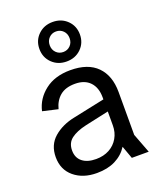

<svg xmlns="http://www.w3.org/2000/svg" viewBox="-146 -870 798 970"><g transform="rotate(-20 253.0 -385.0)"><path d="M206 12Q131.8 12 84.3 -27.5Q36.9 -67 36.9 -134.2Q36.9 -199.7 81.5 -238.6Q126.2 -277.5 194.3 -291.2L408.2 -336.3V-271.6L235.6 -234Q183.7 -222.2 154.8 -200.4Q126 -178.7 126 -138Q126 -98.7 152.8 -77.3Q179.6 -55.9 226.3 -55.9Q266.7 -55.9 297.5 -72.6Q328.3 -89.4 345.6 -119.3Q363 -149.1 363 -187.3V-337.2Q363 -390.2 334.7 -420.1Q306.3 -450 254.5 -450Q203.4 -450 173.8 -425.4Q144.3 -400.8 133.3 -357.6L51.2 -376.5Q65.7 -439.8 119.1 -481.2Q172.4 -522.7 255.7 -522.7Q350.5 -522.7 399.2 -473.2Q448 -423.7 448 -335.3V-104.9L487.9 0H397L372.3 -68.5Q347.7 -30.1 305.8 -9Q264 12 206 12ZM255.1 -569.9Q208.3 -569.9 177.3 -600.2Q146.3 -630.6 146.3 -676Q146.3 -721.6 177.3 -751.8Q208.3 -782.1 255.1 -782.1Q302 -782.1 333 -751.8Q363.9 -721.6 363.9 -676Q363.9 -630.6 333 -600.2Q302 -569.9 255.1 -569.9ZM255.1 -620.8Q277.9 -620.8 293.2 -636.4Q308.5 -652 308.5 -676Q308.5 -700 293.2 -715.6Q277.9 -731.2 255.1 -731.2Q232.3 -731.2 217 -715.6Q201.7 -700 201.7 -676Q201.7 -652 217 -636.4Q232.3 -620.8 255.1 -620.8Z"/></g></svg>

Font: TikTok Sans Light
Style: Regular
Weight: 300
Version: Version 4.000